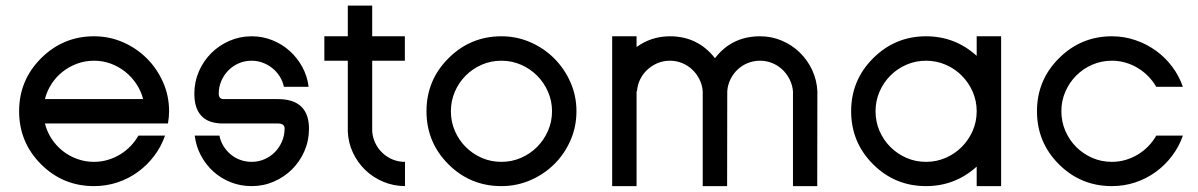

<svg xmlns="http://www.w3.org/2000/svg" viewBox="-20 -649 4192 672"><path d="M309.1 2.4Q200.2 2.4 123.5 -74.2Q46.9 -150.9 46.9 -259.8Q46.9 -368.2 123.5 -444.8Q200.7 -522 309.1 -522Q362.8 -522 410.4 -501.2Q458 -480.5 493.9 -444.6Q529.8 -408.7 550.8 -361.1Q571.8 -313.5 571.8 -259.8Q571.8 -249.5 570.8 -238.8Q569.8 -228 567.9 -216.8H137.2Q144.5 -188 160.4 -163.6Q176.3 -139.2 199 -121.1Q221.7 -103 249.8 -92.8Q277.8 -82.5 309.1 -82.5Q334 -82.5 357.2 -89.4Q380.4 -96.2 400.4 -108.4Q420.4 -120.6 436.8 -137.5Q453.1 -154.3 464.4 -174.3H557.6Q544.4 -136.2 520 -103.8Q495.6 -71.3 463.1 -47.6Q430.7 -23.9 391.4 -10.7Q352.1 2.4 309.1 2.4ZM137.2 -302.2H481Q473.6 -330.6 457.3 -355.2Q440.9 -379.9 418.2 -397.9Q395.5 -416 367.7 -426.3Q339.8 -436.5 309.1 -436.5Q278.3 -436.5 250.2 -426.3Q222.2 -416 199.5 -398.2Q176.8 -380.4 160.6 -355.7Q144.5 -331.1 137.2 -302.2Z M761.7 -302.2H952.1Q1006.8 -302.2 1034.2 -276.1Q1061.5 -250 1061.5 -198.2Q1061.5 -157.2 1045.7 -120.6Q1029.8 -84 1002.4 -56.6Q975.1 -29.3 938.5 -13.4Q901.9 2.4 860.8 2.4Q821.8 2.4 787.4 -11.2Q752.9 -24.9 726.6 -48.8Q700.2 -72.8 683.1 -105Q666 -137.2 661.6 -174.3H748Q752 -154.3 762.2 -137.7Q772.5 -121.1 787.4 -108.6Q802.2 -96.2 821 -89.4Q839.8 -82.5 860.8 -82.5Q884.8 -82.5 905.8 -91.8Q926.8 -101.1 942.4 -116.9Q958 -132.8 967 -154.1Q976.1 -175.3 976.1 -199.2Q976.1 -216.8 952.6 -216.8H760.3Q710 -216.8 685.1 -243.2Q660.2 -269.5 660.2 -321.3Q660.2 -362.3 676 -398.9Q691.9 -435.5 719.2 -462.9Q746.6 -490.2 783.2 -506.1Q819.8 -522 860.8 -522Q898.9 -522 933.1 -508.3Q967.3 -494.6 993.9 -470.7Q1020.5 -446.8 1038.1 -414.6Q1055.7 -382.3 1060.1 -345.2H973.6Q969.7 -364.3 959.2 -381.1Q948.7 -397.9 933.6 -410.2Q918.5 -422.4 899.9 -429.4Q881.3 -436.5 860.8 -436.5Q836.9 -436.5 815.9 -427.5Q794.9 -418.5 779.3 -402.6Q763.7 -386.7 754.6 -365.7Q745.6 -344.7 745.6 -321.3Q745.6 -311.5 750 -306.9Q754.4 -302.2 761.7 -302.2Z M1397.5 2.4Q1356.9 2 1321.3 -12.9Q1285.6 -27.8 1258.5 -54Q1231.4 -80.1 1215.1 -115Q1198.7 -149.9 1197.3 -189.9V-436.5H1115.2V-522H1197.3V-629.4H1282.7V-522H1397V-436.5H1282.7V-189.9Q1284.2 -167.5 1293.7 -147.9Q1303.2 -128.4 1318.6 -113.8Q1334 -99.1 1354.2 -90.8Q1374.5 -82.5 1397.5 -82.5Z M1734.9 2.4Q1626 2.4 1549.3 -74.2Q1472.7 -150.9 1472.7 -259.8Q1472.7 -368.2 1549.3 -444.8Q1626.5 -522 1734.9 -522Q1788.6 -522 1836.2 -501.2Q1883.8 -480.5 1919.7 -444.6Q1955.6 -408.7 1976.6 -361.1Q1997.6 -313.5 1997.6 -259.8Q1997.6 -205.6 1976.8 -158Q1956.1 -110.4 1920.2 -74.7Q1884.3 -39.1 1836.4 -18.3Q1788.6 2.4 1734.9 2.4ZM1734.9 -82.5Q1771 -82.5 1803.2 -96.4Q1835.4 -110.4 1859.6 -134.5Q1883.8 -158.7 1897.9 -190.9Q1912.1 -223.1 1912.1 -259.8Q1912.1 -295.9 1897.9 -328.1Q1883.8 -360.4 1859.6 -384.5Q1835.4 -408.7 1803.2 -422.6Q1771 -436.5 1734.9 -436.5Q1698.2 -436.5 1666.3 -422.6Q1634.3 -408.7 1610.1 -384.5Q1585.9 -360.4 1572 -328.1Q1558.1 -295.9 1558.1 -259.8Q1558.1 -223.1 1572 -190.9Q1585.9 -158.7 1610.1 -134.5Q1634.3 -110.4 1666.3 -96.4Q1698.2 -82.5 1734.9 -82.5Z M2122.6 2.4V-522H2208V-484.4Q2259.8 -522 2324.7 -522Q2422.4 -522 2482.4 -445.3Q2541.5 -522 2640.1 -522Q2680.7 -522 2716.3 -506.8Q2752 -491.7 2779.1 -465.3Q2806.2 -439 2822.5 -404.1Q2838.9 -369.1 2840.8 -329.6L2840.3 2.4H2755.4V-329.6Q2753.4 -351.6 2743.7 -371.1Q2733.9 -390.6 2718.5 -405.3Q2703.1 -419.9 2682.9 -428.2Q2662.6 -436.5 2640.1 -436.5Q2617.2 -436.5 2596.9 -428.2Q2576.7 -419.9 2561.3 -405.3Q2545.9 -390.6 2536.4 -371.1Q2526.9 -351.6 2525.4 -329.6L2524.9 2.4H2439.5V-329.6Q2438 -351.6 2428.2 -371.1Q2418.5 -390.6 2403.1 -405.3Q2387.7 -419.9 2367.4 -428.2Q2347.2 -436.5 2324.7 -436.5Q2301.8 -436.5 2281.5 -428Q2261.2 -419.4 2245.6 -405Q2230 -390.6 2220.5 -371.1Q2210.9 -351.6 2209.5 -329.6H2208V2.4Z M3221.2 2.4Q3112.3 2.4 3035.6 -74.2Q2959 -150.9 2959 -259.8Q2959 -368.2 3035.6 -444.8Q3112.8 -522 3221.2 -522Q3322.8 -522 3398.4 -453.6V-522H3483.9V2.4H3398.4V-65.9Q3322.8 2.4 3221.2 2.4ZM3221.2 -82.5Q3257.3 -82.5 3289.6 -96.4Q3321.8 -110.4 3345.9 -134.5Q3370.1 -158.7 3384.3 -190.9Q3398.4 -223.1 3398.4 -259.8Q3398.4 -295.9 3384.3 -328.1Q3370.1 -360.4 3345.9 -384.5Q3321.8 -408.7 3289.6 -422.6Q3257.3 -436.5 3221.2 -436.5Q3184.6 -436.5 3152.6 -422.6Q3120.6 -408.7 3096.4 -384.5Q3072.3 -360.4 3058.3 -328.1Q3044.4 -295.9 3044.4 -259.8Q3044.4 -223.1 3058.3 -190.9Q3072.3 -158.7 3096.4 -134.5Q3120.6 -110.4 3152.6 -96.4Q3184.6 -82.5 3221.2 -82.5Z M3871.6 2.4Q3762.7 2.4 3686 -74.2Q3609.4 -150.9 3609.4 -259.8Q3609.4 -368.2 3686 -444.8Q3763.2 -522 3871.6 -522Q3914.6 -522 3953.9 -508.5Q3993.2 -495.1 4025.6 -471.7Q4058.1 -448.2 4082.5 -415.8Q4106.9 -383.3 4120.1 -345.2H4026.9Q4015.6 -364.7 3999.3 -381.6Q3982.9 -398.4 3962.9 -410.6Q3942.9 -422.9 3919.7 -429.7Q3896.5 -436.5 3871.6 -436.5Q3835 -436.5 3803 -422.6Q3771 -408.7 3746.8 -384.5Q3722.7 -360.4 3708.7 -328.1Q3694.8 -295.9 3694.8 -259.8Q3694.8 -223.1 3708.7 -190.9Q3722.7 -158.7 3746.8 -134.5Q3771 -110.4 3803 -96.4Q3835 -82.5 3871.6 -82.5Q3896.5 -82.5 3919.7 -89.4Q3942.9 -96.2 3962.9 -108.4Q3982.9 -120.6 3999.3 -137.5Q4015.6 -154.3 4026.9 -174.3H4120.1Q4106.9 -136.2 4082.5 -103.8Q4058.1 -71.3 4025.6 -47.6Q3993.2 -23.9 3953.9 -10.7Q3914.6 2.4 3871.6 2.4Z"/></svg>

Font: Proletarsk
Style: Regular
Weight: 400
Designer: Peter Wiegel, original typeface by Carl Albert Fahrenwaldt 1901
Foundry: Peter Wiegel
Version: Version 1.000 2010 initial release